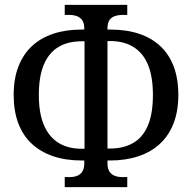

<svg xmlns="http://www.w3.org/2000/svg" viewBox="-20 -750 786 786"><path d="M245 16V-25H265Q284 -25 297.5 -31Q311 -37 318 -49.5Q325 -62 325 -81V-93H314Q249 -93 197.5 -110.5Q146 -128 110 -161.5Q74 -195 55 -245Q36 -295 36 -361Q36 -428 55.5 -478Q75 -528 111 -561.5Q147 -595 198.5 -612Q250 -629 314 -629H325V-634Q325 -653 318 -665Q311 -677 297 -683Q283 -689 262 -689H245V-730H501V-689H484Q462 -689 447.5 -683Q433 -677 426.5 -665Q420 -653 420 -634V-629H431Q497 -629 548.5 -612Q600 -595 636 -561.5Q672 -528 691 -478Q710 -428 710 -361Q710 -295 690.5 -245Q671 -195 635 -161.5Q599 -128 547 -110.5Q495 -93 431 -93H420V-81Q420 -62 427 -49.5Q434 -37 448 -31Q462 -25 481 -25H501V16ZM315 -141H326V-581H315Q258 -581 219 -557.5Q180 -534 159.5 -485.5Q139 -437 139 -361Q139 -287 159.5 -238.5Q180 -190 219 -165.5Q258 -141 315 -141ZM420 -142H431Q487 -142 526.5 -165.5Q566 -189 586 -237.5Q606 -286 606 -361Q606 -436 586 -484.5Q566 -533 526.5 -557.5Q487 -582 431 -582H420Z"/></svg>

Font: Noto Serif Condensed
Style: Regular
Weight: 400
Width: 3
Designer: Monotype Design Team
Foundry: Monotype Imaging Inc.
Version: Version 2.015